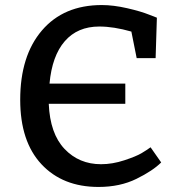

<svg xmlns="http://www.w3.org/2000/svg" viewBox="-20 -730 701 760"><path d="M576 -147 618 -87Q585 -54 520 -22Q455 10 370 10Q228 10 144 -80Q60 -170 60 -335Q60 -509 146 -609.5Q232 -710 383 -710Q429 -710 483.5 -697.5Q538 -685 570 -672L601 -660L596 -500H521L500 -605Q430 -625 373 -625Q287 -625 236.5 -567Q186 -509 176 -399H476V-319H173Q178 -201 235.5 -140.5Q293 -80 380 -80Q425 -80 472 -95.5Q519 -111 540 -123.5Q561 -136 576 -147Z"/></svg>

Font: Bitter
Style: Regular
Weight: 400
Designer: Sol Matas
Foundry: Sol Matas
Version: Version 1.300;PS 001.300;hotconv 1.0.70;makeotf.lib2.5.58329